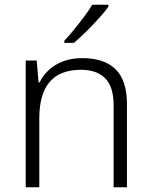

<svg xmlns="http://www.w3.org/2000/svg" viewBox="-20 -786 636 806"><path d="M326 -542Q417 -542 465 -495.5Q513 -449 513 -348V0H457V-344Q457 -421 422 -457Q387 -493 320 -493Q232 -493 188.5 -442Q145 -391 145 -290V0H88V-532H134L142 -440H146Q161 -470 186 -493Q211 -516 246 -529Q281 -542 326 -542ZM435 -758Q424 -742 407 -722.5Q390 -703 370 -682Q350 -661 329.5 -641.5Q309 -622 290 -606H250V-615Q269 -635 291 -662Q313 -689 334 -717Q355 -745 367 -766H435Z"/></svg>

Font: Noto Sans Hebrew Light
Style: Regular
Weight: 300
Designer: Monotype Design Team
Foundry: Monotype Imaging Inc.
Version: Version 2.003